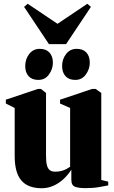

<svg xmlns="http://www.w3.org/2000/svg" viewBox="-20 -990 608 1020"><path d="M433.5 9.5Q400 9.5 379.5 2.5Q359 -4.5 359 -35.5V-88.5Q341.5 -61 317.2 -38.5Q293 -16 263.5 -3Q234 10 201.5 10Q128.5 10 93.2 -31.5Q58 -73 58 -161V-416.5L11 -440V-460.5L181.5 -517.5H197.5L224.5 -496V-162Q224.5 -132 229 -113.5Q233.5 -95 244 -86.5Q254.5 -78 272.5 -78Q292.5 -78 307 -82Q321.5 -86 332.5 -92Q343.5 -98 352.5 -104V-416.5L299 -440V-460.5L469.5 -517.5H488.5L518 -496V-34L555 -25V-5Q536.5 -1.5 505.8 4Q475 9.5 433.5 9.5ZM183.5 -565.5Q150 -565.5 132 -585.2Q114 -605 114 -639Q114 -676 135.2 -703.2Q156.5 -730.5 190.5 -730.5H191.5Q224.5 -730.5 242.8 -710.8Q261 -691 261 -657Q261 -623.5 240.2 -594.5Q219.5 -565.5 184 -565.5ZM379.5 -565.5Q346.5 -565.5 328.2 -585.2Q310 -605 310 -639Q310 -676 331.2 -703.2Q352.5 -730.5 387 -730.5H387.5Q421 -730.5 439 -710.8Q457 -691 457 -657Q457 -623.5 436.2 -594.5Q415.5 -565.5 380.5 -565.5ZM240 -755.5 108 -953.5 127 -970 285.5 -863.5 444 -970 463 -953.5 331 -755.5Z"/></svg>

Font: Merriweather 144pt Black
Style: Regular
Weight: 900
Version: Version 2.100